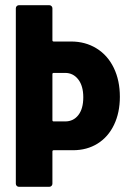

<svg xmlns="http://www.w3.org/2000/svg" viewBox="-20 -720 500 740"><path d="M41 -12V-688Q41 -693 44.5 -696.5Q48 -700 53 -700H170Q175 -700 178.5 -696.5Q182 -693 182 -688V-565Q182 -560 187 -560H254Q309 -560 352 -533.5Q395 -507 418.5 -458.5Q442 -410 442 -347Q442 -286 419.5 -239Q397 -192 356 -166.5Q315 -141 261 -141H187Q182 -141 182 -136V-12Q182 -7 178.5 -3.5Q175 0 170 0H53Q48 0 44.5 -3.5Q41 -7 41 -12ZM187 -252H231Q263 -252 282 -276.5Q301 -301 301 -345Q301 -389 281.5 -414Q262 -439 231 -439H187Q182 -439 182 -434V-257Q182 -252 187 -252Z"/></svg>

Font: Barlow Condensed
Style: Bold
Weight: 700
Width: 3
Designer: Jeremy Tribby
Foundry: Tribby Type
Version: Version 1.500